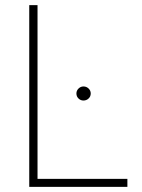

<svg xmlns="http://www.w3.org/2000/svg" viewBox="-20 -727 552 747"><path d="M93.8 -707H126V-31.2H475.6V0H93.8ZM277.3 -363.3Q277.3 -374.5 285.6 -382.6Q293.9 -390.6 304.7 -390.6Q316.4 -390.6 324.7 -382.6Q333 -374.5 333 -363.3Q333 -351.6 324.7 -343.8Q316.4 -335.9 304.7 -335.9Q293.5 -335.9 285.4 -343.8Q277.3 -351.6 277.3 -363.3Z"/></svg>

Font: Pretendard Thin
Style: Regular
Weight: 100
Designer: Base glyphs from Inter by Rasmus Andersson; Hangeul glyphs from Noto Sans CJK(Source Han Sans) by Jang Soo-young and Kan
Foundry: Kil Hyung-jin
Version: Version 1.309